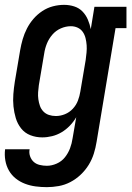

<svg xmlns="http://www.w3.org/2000/svg" viewBox="-24 -558 544 791"><path d="M169 213Q146 213 123 210Q100 207 79 199Q58 191 41 177.5Q24 164 13 145Q2 126 -2 103Q-6 80 -3 57H98Q95 72 100 86Q105 100 115 109Q125 118 139.5 121.5Q154 125 169 125Q189 125 209.5 116Q230 107 243.5 90Q257 73 264.5 53Q272 33 275 12L290 -75Q279 -56 263.5 -40Q248 -24 229.5 -13Q211 -2 190.5 3Q170 8 150 8Q124 8 101 -1Q78 -10 63 -29Q48 -48 41 -71.5Q34 -95 31.5 -119.5Q29 -144 31 -170Q33 -196 37 -221L59 -351Q63 -374 69.5 -396.5Q76 -419 87 -440.5Q98 -462 114 -480.5Q130 -499 150.5 -512.5Q171 -526 194 -532Q217 -538 240 -538Q262 -538 282 -531.5Q302 -525 316 -510.5Q330 -496 338 -477Q346 -458 350 -438L365 -530H497V-442H452L374 26Q370 51 362.5 75Q355 99 341.5 121Q328 143 308.5 161.5Q289 180 266 192Q243 204 218 208.5Q193 213 169 213ZM206 -80Q225 -80 243.5 -87.5Q262 -95 276 -110Q290 -125 297 -143.5Q304 -162 307 -181L329 -311Q331 -326 332.5 -341.5Q334 -357 333 -371.5Q332 -386 328.5 -400.5Q325 -415 317 -426.5Q309 -438 296 -444Q283 -450 268 -450Q247 -450 226.5 -441Q206 -432 191.5 -415Q177 -398 169 -378Q161 -358 158 -337L136 -207Q134 -193 133 -178Q132 -163 134 -149Q136 -135 140.5 -122Q145 -109 154.5 -99Q164 -89 177.5 -84.5Q191 -80 206 -80Z"/></svg>

Font: Iosevka Slab Semibold
Style: Italic
Weight: 600
Italic angle: -9°
Monospace: yes
Designer: Belleve Invis
Foundry: Belleve Invis
Version: Version 11.1.1; ttfautohint (v1.8.3)